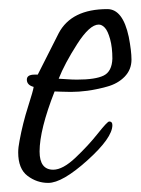

<svg xmlns="http://www.w3.org/2000/svg" viewBox="-20 -392 309 422"><path d="M263 -311Q269 -280 269 -261Q269 -239 254 -223.5Q239 -208 215 -201.5Q191 -195 172 -192.5Q153 -190 136 -190Q126 -190 113.5 -190.5Q101 -191 100 -191Q67 -107 67 -59Q67 -19 97 -19Q118 -19 146 -45.5Q174 -72 195 -98.5Q216 -125 220 -125Q227 -125 227 -117Q227 -89 172 -39.5Q117 10 86 10Q61 10 40.5 -5.5Q20 -21 20 -57Q20 -68 23 -83Q30 -121 41.5 -157Q53 -193 54 -201Q39 -205 39 -217Q39 -228 56 -228H63Q103 -307 109 -319Q137 -372 216 -372Q250 -372 263 -311ZM227 -263Q227 -288 222 -306Q217 -324 210.5 -331Q204 -338 197 -338Q177 -338 149.5 -295Q122 -252 109 -219Q111 -219 125 -218Q139 -217 149 -217Q190 -217 208 -226Q226 -235 227 -263Z"/></svg>

Font: Bilbo Swash Caps
Style: Regular
Weight: 400
Designer: Robert E. Leuschke
Foundry: Robert E. Leuschke
Version: Version 1.003